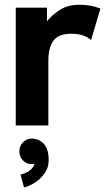

<svg xmlns="http://www.w3.org/2000/svg" viewBox="-20 -541 464 828"><path d="M372.6 -368.2Q342.8 -395.5 287.6 -395.5Q232.4 -395.5 210.4 -365.5Q188.5 -335.4 188.5 -279.3V0H47.9V-507.8H182.6V-449.2Q202.6 -475.1 237.3 -497.8Q272 -520.5 323.2 -520.5Q373.5 -520.5 413.1 -503.9ZM63.5 111.8Q63.5 88.9 79.1 72.8Q94.7 56.6 118.2 56.6Q133.8 56.6 150.4 64.7Q167 72.8 178.5 93Q189.9 113.3 189.9 149.9Q189.9 182.6 171.6 207.5Q153.3 232.4 128.4 247.8Q103.5 263.2 83.5 267.1L68.4 211.4Q88.4 208 105.5 196.3Q122.6 184.6 128.9 166Q123.5 167 118.2 167Q94.7 167 79.1 151.1Q63.5 135.3 63.5 111.8Z"/></svg>

Font: Giphurs
Style: Bold
Weight: 700
Version: Version 0.920; ttfautohint (v1.8.4.7-5d5b)